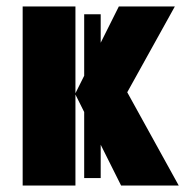

<svg xmlns="http://www.w3.org/2000/svg" viewBox="-20 -573 572 593"><path d="M354 0 291 -126V-23H240V-227L213 -281V0H50V-553H213V-285L240 -339V-529H291V-441L347 -553H520L373 -288L532 0Z"/></svg>

Font: Noto Sans UI CondBlack
Style: Regular
Weight: 900
Width: 3
Designer: Monotype Design Team
Foundry: Monotype Imaging Inc.
Version: Version 1.001